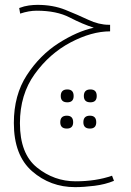

<svg xmlns="http://www.w3.org/2000/svg" viewBox="-20 -376 540 790"><path d="M289 394Q324 394 368.5 388.5Q413 383 449 368L441 347Q375 370 291 370Q203 370 132.5 313.5Q62 257 62 131Q62 13 123 -71.5Q184 -156 270.5 -201.5Q357 -247 433 -247V-274H428Q387 -274 343.5 -294.5Q300 -315 249 -335.5Q198 -356 134 -356Q118 -356 99 -353.5Q80 -351 59 -343L63 -320Q99 -332 131 -332Q213 -332 267 -304Q321 -276 366 -262Q297 -247 220.5 -198Q144 -149 90.5 -67Q37 15 37 130Q37 263 112 328.5Q187 394 289 394ZM283 19Q283 -8 257 -8Q230 -8 230 19Q230 45 257 45Q283 45 283 19ZM378 19Q378 -8 352 -8Q325 -8 325 19Q325 45 352 45Q378 45 378 19ZM281 127Q281 100 255 100Q228 100 228 127Q228 153 255 153Q281 153 281 127ZM376 127Q376 100 350 100Q323 100 323 127Q323 153 350 153Q376 153 376 127Z"/></svg>

Font: Noto Sans Arabic Condensed Thin
Style: Regular
Weight: 250
Width: 3
Designer: Nadine Chahine
Foundry: Monotype Imaging Inc.
Version: 1.001